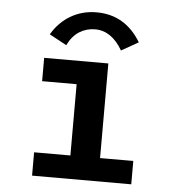

<svg xmlns="http://www.w3.org/2000/svg" viewBox="-49 -708 699 754"><g transform="rotate(5 300.0 -330.5)"><path d="M105 0V-92H248V-373H112V-465H365V-92H496V0ZM194 -522 126 -559Q155 -608 200.5 -634.5Q246 -661 302 -661Q415 -661 477 -558L410 -520Q367 -594 302 -594Q268 -594 240 -576.5Q212 -559 194 -522Z"/></g></svg>

Font: Inconsolata Expanded Bold
Style: Regular
Weight: 700
Width: 7
Monospace: yes
Designer: Raph Levien, Cyreal, Brenton Simpson
Foundry: Raph Levien, Cyreal, Google
Version: Version 3.001; ttfautohint (v1.8.2.53-6de2)